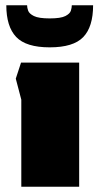

<svg xmlns="http://www.w3.org/2000/svg" viewBox="-20 -710 374 730"><path d="M61 0V-331L40 -411L60 -472H281V0ZM169 -530Q79 -530 41.5 -569.5Q4 -609 4 -690H83Q83 -681 87 -669.5Q91 -658 109 -649Q127 -640 169 -640Q211 -640 228.5 -649Q246 -658 249.5 -669.5Q253 -681 253 -690H334Q334 -608 296.5 -569Q259 -530 169 -530Z"/></svg>

Font: Rowdies
Style: Bold
Weight: 700
Designer: Jaikishan Patel
Version: Version 1.000; ttfautohint (v1.8.3)